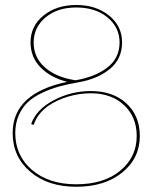

<svg xmlns="http://www.w3.org/2000/svg" viewBox="-20 -732 600 755"><path d="M279.8 -712.4Q357.9 -712.4 408.9 -670.9Q460 -629.4 460 -565.4Q460 -500 411.9 -460.7Q363.8 -421.4 287.6 -408.2Q245.1 -400.9 212.2 -391.8Q179.2 -382.8 145.5 -366.9Q111.8 -351.1 89.8 -330.6Q67.9 -310.1 54 -279.1Q40 -248 40 -209Q40 -120.1 106 -63.7Q171.9 -7.3 279.8 -7.3Q388.2 -7.3 452.9 -60.8Q517.6 -114.3 517.6 -197.3Q517.6 -272 467.8 -318.6Q418 -365.2 337.4 -365.2Q292 -365.2 247.6 -352.1Q203.1 -338.9 169.4 -315.4Q127.4 -285.6 112.3 -240.7L102.5 -244.1Q122.1 -301.3 190.9 -337.6Q259.8 -374 337.4 -374Q424.3 -374 477.1 -325.4Q529.8 -276.9 529.8 -197.3Q529.8 -109.9 460.7 -53.7Q391.6 2.4 279.8 2.4Q168.5 2.4 99.1 -56.6Q29.8 -115.7 29.8 -209Q29.8 -365.7 244.6 -410.2Q179.7 -426.3 139.9 -466.6Q100.1 -506.8 100.1 -565.4Q100.1 -629.9 151.4 -671.1Q202.6 -712.4 279.8 -712.4ZM279.8 -702.6Q206.5 -702.6 159.7 -664.1Q112.8 -625.5 112.3 -565.4Q112.3 -506.3 156 -467.5Q199.7 -428.7 272.9 -417L277.8 -416.5Q355 -429.7 402.6 -466.8Q450.2 -503.9 450.2 -565.4Q450.2 -624.5 402.6 -663.6Q355 -702.6 279.8 -702.6Z"/></svg>

Font: ZnikomitNo25
Style: Regular
Weight: 100
Designer: gluk
Foundry: gluk
Version: Version 0.56